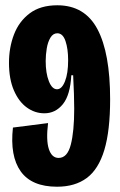

<svg xmlns="http://www.w3.org/2000/svg" viewBox="-20 -693 454 727"><path d="M196 14Q100 14 58.5 -44Q17 -102 29 -210L162 -227Q154 -162 165 -128.5Q176 -95 202 -95Q235 -95 248 -145Q261 -195 261 -281Q261 -308 260 -337.5Q259 -367 257 -408H250Q246 -333 218 -298.5Q190 -264 148 -264Q112 -264 81.5 -286Q51 -308 32.5 -351Q14 -394 14 -455Q14 -513 33 -562.5Q52 -612 92.5 -642.5Q133 -673 197 -673Q301 -673 349 -582.5Q397 -492 397 -317Q397 -198 375 -125Q353 -52 308.5 -19Q264 14 196 14ZM196 -355Q214 -355 226 -385Q238 -415 238 -465Q238 -508 228 -537.5Q218 -567 197 -567Q181 -567 171 -550.5Q161 -534 157 -509.5Q153 -485 153 -462Q153 -416 165 -385.5Q177 -355 196 -355Z"/></svg>

Font: Bricolage Grotesque 48pt Condensed Bricolage Grotesque 48pt Condensed Regular
Style: Bold
Weight: 700
Width: 3
Designer: Mathieu Triay
Foundry: Atelier Triay
Version: Version 1.000; ttfautohint (v1.8.4.7-5d5b);gftools[0.9.32]